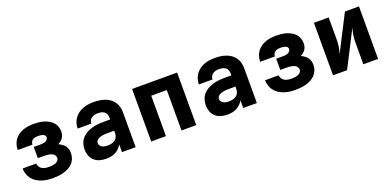

<svg xmlns="http://www.w3.org/2000/svg" viewBox="-9 -1153 3617 1786"><g transform="rotate(-20 1800.0 -260.0)"><path d="M302 8Q275 8 247 4.5Q219 1 193 -8Q167 -17 143 -32Q119 -47 102 -69Q85 -91 76 -118Q67 -145 67 -173H202Q202 -156 211.5 -141Q221 -126 236 -117.5Q251 -109 268 -106Q285 -103 302 -103Q313 -103 323.5 -103.5Q334 -104 344.5 -106Q355 -108 365.5 -111.5Q376 -115 384.5 -121Q393 -127 398.5 -136.5Q404 -146 404 -157Q404 -168 398.5 -178Q393 -188 384.5 -194.5Q376 -201 365.5 -205Q355 -209 344 -211Q333 -213 322 -214Q311 -215 300 -215H233V-326H300Q313 -326 325.5 -327.5Q338 -329 349.5 -334Q361 -339 369 -349.5Q377 -360 377 -372Q377 -384 368 -391.5Q359 -399 348 -402.5Q337 -406 325.5 -407Q314 -408 303 -408Q289 -408 276 -405.5Q263 -403 252 -395.5Q241 -388 235 -376Q229 -364 229 -350Q229 -350 229 -350Q229 -350 229 -350H83Q83 -350 83 -350.5Q83 -351 83 -352Q83 -378 91 -404Q99 -430 114.5 -451Q130 -472 152 -487.5Q174 -503 199 -512Q224 -521 250 -524.5Q276 -528 303 -528Q328 -528 353 -525.5Q378 -523 402 -516Q426 -509 448.5 -497Q471 -485 488 -467Q505 -449 514 -425Q523 -401 523 -376Q523 -359 519 -343Q515 -327 506 -313.5Q497 -300 484 -289.5Q471 -279 456 -272Q473 -264 489 -253Q505 -242 517 -227Q529 -212 534 -193Q539 -174 539 -155Q539 -128 529.5 -102Q520 -76 501.5 -56.5Q483 -37 459 -24.5Q435 -12 409 -4.5Q383 3 356 5.5Q329 8 302 8Z M832 8H831Q800 8 769 0Q738 -8 714.5 -29Q691 -50 680 -80Q669 -110 669 -142Q669 -171 678 -199.5Q687 -228 706.5 -250Q726 -272 752 -286.5Q778 -301 806 -309Q834 -317 863.5 -320Q893 -323 922 -323H988V-346Q988 -363 981 -378Q974 -393 960.5 -402Q947 -411 931 -414Q915 -417 898 -417Q882 -417 866.5 -413.5Q851 -410 838 -401Q825 -392 817.5 -377.5Q810 -363 810 -347H675Q675 -374 683 -400Q691 -426 707 -448Q723 -470 745 -486Q767 -502 792.5 -511.5Q818 -521 844.5 -524.5Q871 -528 898 -528Q926 -528 953 -524.5Q980 -521 1006 -512Q1032 -503 1054.5 -487.5Q1077 -472 1093 -449.5Q1109 -427 1116 -400.5Q1123 -374 1123 -346V0H988V-76Q977 -56 960 -39Q943 -22 922.5 -11.5Q902 -1 878.5 3.5Q855 8 832 8ZM887 -103Q905 -103 924 -107.5Q943 -112 958 -123Q973 -134 980.5 -152Q988 -170 988 -189V-212H922Q910 -212 898 -211.5Q886 -211 874 -209Q862 -207 850.5 -203.5Q839 -200 828.5 -194Q818 -188 811 -178Q804 -168 804 -156Q804 -142 812.5 -130.5Q821 -119 833 -113Q845 -107 859 -105Q873 -103 887 -103Z M1277 0V-520H1723V0H1577V-400H1423V0Z M2032 8H2031Q2000 8 1969 0Q1938 -8 1914.5 -29Q1891 -50 1880 -80Q1869 -110 1869 -142Q1869 -171 1878 -199.5Q1887 -228 1906.5 -250Q1926 -272 1952 -286.5Q1978 -301 2006 -309Q2034 -317 2063.5 -320Q2093 -323 2122 -323H2188V-346Q2188 -363 2181 -378Q2174 -393 2160.5 -402Q2147 -411 2131 -414Q2115 -417 2098 -417Q2082 -417 2066.5 -413.5Q2051 -410 2038 -401Q2025 -392 2017.5 -377.5Q2010 -363 2010 -347H1875Q1875 -374 1883 -400Q1891 -426 1907 -448Q1923 -470 1945 -486Q1967 -502 1992.5 -511.5Q2018 -521 2044.5 -524.5Q2071 -528 2098 -528Q2126 -528 2153 -524.5Q2180 -521 2206 -512Q2232 -503 2254.5 -487.5Q2277 -472 2293 -449.5Q2309 -427 2316 -400.5Q2323 -374 2323 -346V0H2188V-76Q2177 -56 2160 -39Q2143 -22 2122.5 -11.5Q2102 -1 2078.5 3.5Q2055 8 2032 8ZM2087 -103Q2105 -103 2124 -107.5Q2143 -112 2158 -123Q2173 -134 2180.5 -152Q2188 -170 2188 -189V-212H2122Q2110 -212 2098 -211.5Q2086 -211 2074 -209Q2062 -207 2050.5 -203.5Q2039 -200 2028.5 -194Q2018 -188 2011 -178Q2004 -168 2004 -156Q2004 -142 2012.5 -130.5Q2021 -119 2033 -113Q2045 -107 2059 -105Q2073 -103 2087 -103Z M2702 8Q2675 8 2647 4.5Q2619 1 2593 -8Q2567 -17 2543 -32Q2519 -47 2502 -69Q2485 -91 2476 -118Q2467 -145 2467 -173H2602Q2602 -156 2611.5 -141Q2621 -126 2636 -117.5Q2651 -109 2668 -106Q2685 -103 2702 -103Q2713 -103 2723.5 -103.5Q2734 -104 2744.5 -106Q2755 -108 2765.5 -111.5Q2776 -115 2784.5 -121Q2793 -127 2798.5 -136.5Q2804 -146 2804 -157Q2804 -168 2798.5 -178Q2793 -188 2784.5 -194.5Q2776 -201 2765.5 -205Q2755 -209 2744 -211Q2733 -213 2722 -214Q2711 -215 2700 -215H2633V-326H2700Q2713 -326 2725.5 -327.5Q2738 -329 2749.5 -334Q2761 -339 2769 -349.5Q2777 -360 2777 -372Q2777 -384 2768 -391.5Q2759 -399 2748 -402.5Q2737 -406 2725.5 -407Q2714 -408 2703 -408Q2689 -408 2676 -405.5Q2663 -403 2652 -395.5Q2641 -388 2635 -376Q2629 -364 2629 -350Q2629 -350 2629 -350Q2629 -350 2629 -350H2483Q2483 -350 2483 -350.5Q2483 -351 2483 -352Q2483 -378 2491 -404Q2499 -430 2514.5 -451Q2530 -472 2552 -487.5Q2574 -503 2599 -512Q2624 -521 2650 -524.5Q2676 -528 2703 -528Q2728 -528 2753 -525.5Q2778 -523 2802 -516Q2826 -509 2848.5 -497Q2871 -485 2888 -467Q2905 -449 2914 -425Q2923 -401 2923 -376Q2923 -359 2919 -343Q2915 -327 2906 -313.5Q2897 -300 2884 -289.5Q2871 -279 2856 -272Q2873 -264 2889 -253Q2905 -242 2917 -227Q2929 -212 2934 -193Q2939 -174 2939 -155Q2939 -128 2929.5 -102Q2920 -76 2901.5 -56.5Q2883 -37 2859 -24.5Q2835 -12 2809 -4.5Q2783 3 2756 5.5Q2729 8 2702 8Z M3077 0V-520H3223V-312Q3223 -293 3222 -274.5Q3221 -256 3218.5 -237.5Q3216 -219 3211.5 -200.5Q3207 -182 3202 -164L3384 -520H3523V0H3377V-208Q3377 -227 3378 -245.5Q3379 -264 3381.5 -282.5Q3384 -301 3388.5 -319.5Q3393 -338 3398 -356L3216 0Z"/></g></svg>

Font: Iosevka Custom Heavy Extended
Style: Regular
Weight: 900
Width: 7
Monospace: yes
Designer: Belleve Invis
Foundry: Belleve Invis
Version: Version 11.2.4; ttfautohint (v1.8.4)